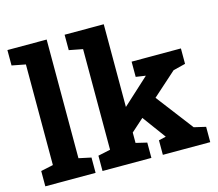

<svg xmlns="http://www.w3.org/2000/svg" viewBox="-107 -898 1174 1034"><g transform="rotate(-15 480.5 -381.0)"><path d="M22.9 0V-85.4L91.8 -100.1V-661.1L15.6 -675.8V-761.7H234.4V-100.1L303.2 -85.4V0Z M341.8 0V-85.4L410.6 -100.1V-661.1L334.5 -675.8V-761.7H552.7V-100.1L614.3 -85.4V0ZM678.2 0V-81.1L718.3 -90.3L717.3 -92.3L612.8 -234.4L703.6 -327.6L877 -100.6L942.4 -85.4V0ZM537.6 -144.5 469.2 -224.1 698.7 -434.1 699.7 -435.5 645.5 -443.4V-528.3H920.4V-442.4L852.1 -425.3Z"/></g></svg>

Font: Roboto Slab LO
Style: Bold
Weight: 700
Designer: Google
Version: Version 2.000